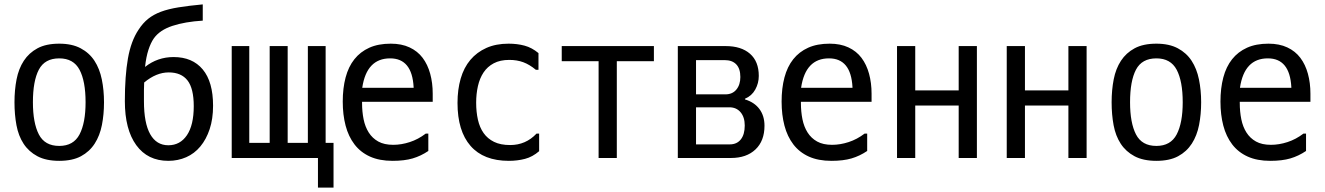

<svg xmlns="http://www.w3.org/2000/svg" viewBox="-20 -736 6040 875"><path d="M250 -3Q190 -3 150.5 -24Q111 -45 87.5 -81Q64 -117 55 -165.5Q46 -214 46 -270Q46 -326 55.5 -374.5Q65 -423 88.5 -459Q112 -495 151 -516Q190 -537 250 -537Q308 -537 347.5 -516Q387 -495 410.5 -459Q434 -423 444 -374Q454 -325 454 -270Q454 -215 444.5 -166.5Q435 -118 411.5 -81.5Q388 -45 349 -24Q310 -3 250 -3ZM250 -71Q315 -71 342.5 -123.5Q370 -176 370 -270Q370 -366 342.5 -418Q315 -470 250 -470Q184 -470 157 -418.5Q130 -367 130 -270Q130 -176 157 -123.5Q184 -71 250 -71Z M951 -254Q951 -194 935.5 -147.5Q920 -101 893 -68.5Q866 -36 828.5 -19.5Q791 -3 747 -3Q653 -3 601 -74.5Q549 -146 549 -275Q549 -390 563 -469.5Q577 -549 611 -600Q631 -631 655.5 -650.5Q680 -670 713.5 -682.5Q747 -695 793.5 -702.5Q840 -710 904 -716V-642Q823 -637 765.5 -618Q708 -599 681 -561Q667 -541 656.5 -509Q646 -477 641 -431Q698 -476 771 -476Q857 -476 904 -419.5Q951 -363 951 -254ZM863 -252Q863 -333 834.5 -369.5Q806 -406 749 -406Q692 -406 637 -360Q636 -346 636 -325Q636 -304 636 -275Q636 -175 664.5 -124.5Q693 -74 747 -74Q801 -74 832 -120Q863 -166 863 -252Z M1036 -526H1116V-85H1209V-526H1291V-85H1383V-526H1464V-16H1036ZM1500 -85V119H1429V-85Z M1631 -336H1865V-339Q1858 -470 1758 -470Q1651 -470 1631 -337ZM1761 -537Q1810 -537 1846.5 -520Q1883 -503 1906 -472.5Q1929 -442 1940.5 -400Q1952 -358 1952 -309V-272H1630V-267Q1630 -227 1637 -192.5Q1644 -158 1660.5 -132Q1677 -106 1704 -91Q1731 -76 1772 -76Q1809 -76 1847.5 -88.5Q1886 -101 1920 -127H1932V-48Q1898 -25 1860.5 -14Q1823 -3 1769 -3Q1709 -3 1666 -22.5Q1623 -42 1595.5 -78Q1568 -114 1555 -163.5Q1542 -213 1542 -273Q1542 -334 1555 -383Q1568 -432 1595 -466Q1622 -500 1663 -518.5Q1704 -537 1761 -537Z M2437 -127V-47Q2407 -21 2372.5 -12Q2338 -3 2299 -3Q2184 -3 2124.5 -71Q2065 -139 2065 -267Q2065 -328 2079.5 -378Q2094 -428 2123.5 -463Q2153 -498 2196.5 -517.5Q2240 -537 2298 -537Q2337 -537 2370.5 -528Q2404 -519 2434 -494V-418H2422Q2393 -442 2364.5 -452.5Q2336 -463 2301 -463Q2259 -463 2230 -447.5Q2201 -432 2183.5 -405.5Q2166 -379 2158 -343.5Q2150 -308 2150 -268Q2150 -226 2158 -190.5Q2166 -155 2184 -129.5Q2202 -104 2231.5 -89.5Q2261 -75 2305 -75Q2376 -75 2425 -127Z M2708 -16V-457H2540V-526H2960V-457H2791V-16Z M3464 -163Q3464 -94 3423 -55Q3382 -16 3311 -16H3069V-526H3287Q3358 -526 3398 -491Q3438 -456 3438 -390Q3438 -357 3422 -328Q3406 -299 3375 -286V-283Q3418 -270 3441 -239Q3464 -208 3464 -163ZM3286 -306Q3318 -306 3336 -328Q3354 -350 3354 -385Q3354 -423 3335.5 -442.5Q3317 -462 3283 -462H3152V-306ZM3374 -164Q3374 -202 3355 -224.5Q3336 -247 3304 -247H3152V-78H3306Q3338 -78 3356 -100.5Q3374 -123 3374 -164Z M3631 -336H3865V-339Q3858 -470 3758 -470Q3651 -470 3631 -337ZM3761 -537Q3810 -537 3846.5 -520Q3883 -503 3906 -472.5Q3929 -442 3940.5 -400Q3952 -358 3952 -309V-272H3630V-267Q3630 -227 3637 -192.5Q3644 -158 3660.5 -132Q3677 -106 3704 -91Q3731 -76 3772 -76Q3809 -76 3847.5 -88.5Q3886 -101 3920 -127H3932V-48Q3898 -25 3860.5 -14Q3823 -3 3769 -3Q3709 -3 3666 -22.5Q3623 -42 3595.5 -78Q3568 -114 3555 -163.5Q3542 -213 3542 -273Q3542 -334 3555 -383Q3568 -432 3595 -466Q3622 -500 3663 -518.5Q3704 -537 3761 -537Z M4432 -526V-16H4349V-255H4151V-16H4068V-526H4151V-324H4349V-526Z M4932 -526V-16H4849V-255H4651V-16H4568V-526H4651V-324H4849V-526Z M5250 -3Q5190 -3 5150.5 -24Q5111 -45 5087.5 -81Q5064 -117 5055 -165.5Q5046 -214 5046 -270Q5046 -326 5055.5 -374.5Q5065 -423 5088.5 -459Q5112 -495 5151 -516Q5190 -537 5250 -537Q5308 -537 5347.5 -516Q5387 -495 5410.5 -459Q5434 -423 5444 -374Q5454 -325 5454 -270Q5454 -215 5444.5 -166.5Q5435 -118 5411.5 -81.5Q5388 -45 5349 -24Q5310 -3 5250 -3ZM5250 -71Q5315 -71 5342.5 -123.5Q5370 -176 5370 -270Q5370 -366 5342.5 -418Q5315 -470 5250 -470Q5184 -470 5157 -418.5Q5130 -367 5130 -270Q5130 -176 5157 -123.5Q5184 -71 5250 -71Z M5631 -336H5865V-339Q5858 -470 5758 -470Q5651 -470 5631 -337ZM5761 -537Q5810 -537 5846.5 -520Q5883 -503 5906 -472.5Q5929 -442 5940.5 -400Q5952 -358 5952 -309V-272H5630V-267Q5630 -227 5637 -192.5Q5644 -158 5660.5 -132Q5677 -106 5704 -91Q5731 -76 5772 -76Q5809 -76 5847.5 -88.5Q5886 -101 5920 -127H5932V-48Q5898 -25 5860.5 -14Q5823 -3 5769 -3Q5709 -3 5666 -22.5Q5623 -42 5595.5 -78Q5568 -114 5555 -163.5Q5542 -213 5542 -273Q5542 -334 5555 -383Q5568 -432 5595 -466Q5622 -500 5663 -518.5Q5704 -537 5761 -537Z"/></svg>

Font: D2Coding
Style: Regular
Weight: 400
Monospace: yes
Designer: Yong-Rak Park; Jeong-Hwan Yoon; Sang-Min Lee;
Foundry: NHN Corporation
Version: Version 1.3.2; Build 20180524